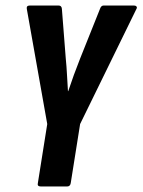

<svg xmlns="http://www.w3.org/2000/svg" viewBox="-20 -675 516 695"><path d="M128 0Q114 0 117 -12L151 -226L77 -643Q75 -655 88 -655H192Q203 -655 204 -643L218 -464Q221 -434 222.5 -404.5Q224 -375 226 -345H227Q237 -375 247.5 -404Q258 -433 270 -463L342 -643Q346 -655 355 -655H465Q471 -655 474 -651.5Q477 -648 474 -643L270 -226L236 -12Q234 0 223 0Z"/></svg>

Font: Sofia Sans Extra Condensed ExtraBold
Style: Italic
Weight: 800
Italic angle: -9°
Designer: Botio Nikoltchev, Ani Petrova
Foundry: lettersoup
Version: Version 4.101; ttfautohint (v1.8.4.7-5d5b)